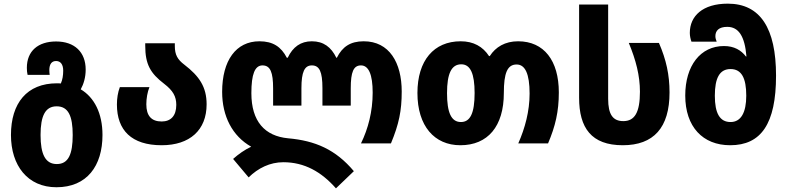

<svg xmlns="http://www.w3.org/2000/svg" viewBox="-20 -785 4309 1051"><path d="M289 240C456 240 541 123 541 -46C541 -165 496 -252 422 -296C438 -325 449 -362 449 -404C449 -500 388 -558 287 -558C189 -558 127 -506 127 -414C127 -401 128 -387 131 -375H252C251 -383 250 -393 250 -401C250 -434 263 -451 287 -451C311 -451 326 -433 326 -398C326 -372 322 -348 313 -328C305 -329 298 -329 292 -329C127 -329 40 -220 40 -46C40 121 131 240 289 240ZM291 113C228 113 202 59 202 -46C202 -151 228 -203 290 -203C354 -203 378 -150 378 -46C378 60 354 113 291 113Z M865 10C1019 10 1111 -73 1111 -214C1111 -309 1071 -368 989 -431C952 -459 937 -485 937 -533V-548H775V-535C775 -433 803 -384 879 -326C927 -289 945 -257 945 -211C945 -151 915 -120 865 -120C809 -120 781 -151 781 -214C781 -246 787 -281 798 -308H636C625 -279 620 -246 620 -213C620 -72 700 10 865 10Z M1819 246 1917 152C1817 33 1705 -15 1557 -28C1430 -40 1356 -120 1356 -275C1356 -379 1375 -427 1417 -427C1460 -427 1475 -389 1475 -301V-207H1630V-302C1630 -391 1647 -427 1687 -427C1729 -427 1745 -392 1745 -302V-207H1900V-301C1900 -391 1915 -427 1956 -427C1998 -427 2020 -377 2020 -278C2020 -174 1995 -80 1956 0H2120C2164 -106 2179 -179 2179 -284C2179 -442 2111 -559 1971 -559C1898 -559 1854 -529 1824 -469H1821C1793 -527 1751 -559 1687 -559C1626 -559 1583 -528 1555 -469H1550C1519 -529 1474 -559 1400 -559C1272 -559 1196 -454 1196 -282C1196 -149 1252 -40 1355 18C1319 35 1285 59 1256 85L1341 186C1393 135 1458 103 1531 103C1646 103 1739 155 1819 246Z M2500 10C2650 10 2738 -93 2738 -276C2738 -385 2757 -432 2808 -432C2855 -432 2879 -380 2879 -273C2879 -176 2854 -84 2817 0H2980C3020 -94 3039 -174 3039 -279C3039 -453 2958 -559 2816 -559C2745 -559 2693 -528 2661 -478H2657C2623 -530 2572 -559 2502 -559C2355 -559 2265 -454 2265 -276C2265 -95 2358 10 2500 10ZM2503 -117C2450 -117 2427 -169 2427 -275C2427 -382 2451 -433 2505 -433C2555 -433 2578 -382 2578 -276C2578 -165 2554 -117 2503 -117Z M3389 10C3558 10 3645 -86 3645 -279C3645 -375 3627 -458 3587 -550H3422C3461 -456 3483 -371 3483 -283C3483 -169 3454 -122 3392 -122C3335 -122 3309 -158 3309 -244V-760H3150V-250C3150 -85 3217 10 3389 10Z M3977 10C4146 10 4228 -107 4228 -371C4228 -630 4142 -765 3964 -765C3826 -765 3756 -697 3756 -605C3756 -588 3760 -571 3765 -557H3903C3899 -567 3896 -577 3896 -587C3896 -617 3915 -638 3961 -638C4023 -638 4057 -587 4066 -476H4063C4037 -510 3999 -533 3943 -533C3814 -533 3731 -425 3731 -262C3731 -91 3827 10 3977 10ZM3979 -117C3920 -117 3893 -165 3893 -261C3893 -358 3919 -407 3979 -407C4039 -407 4065 -358 4065 -261C4065 -169 4036 -117 3979 -117Z"/></svg>

Font: Noto Sans Georgian SemiCondensed Extra
Style: Regular
Weight: 800
Width: 4
Designer: Monotype Design Team
Foundry: Monotype Imaging Inc.
Version: Version 1.901